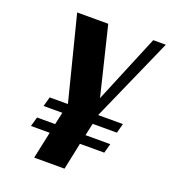

<svg xmlns="http://www.w3.org/2000/svg" viewBox="-137 -851 848 953"><g transform="rotate(20 287.5 -375.0)"><path d="M183.1 -142.1H84L98.1 -191.9H193.8L208 -256.8H108.9L123 -307.1H219.2L106.9 -750H271L358.9 -389.2L508.8 -750H575.2L378.9 -307.1H509.8L496.1 -256.8H368.2L354 -191.9H484.9L471.2 -142.1H342.8L313 0H152.8Z"/></g></svg>

Font: Pattaya
Style: Regular
Weight: 400
Designer: Pablo Impallari / Thai characters Designed by Thanarat Vachiruckul and Suppakit Chalermlarp
Foundry: Pablo Impallari
Version: Version 2.001